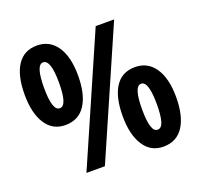

<svg xmlns="http://www.w3.org/2000/svg" viewBox="-127 -866 1063 1017"><g transform="rotate(-20 405.0 -357.5)"><path d="M179 -724Q251 -724 291 -665Q331 -606 331 -501Q331 -394 292.5 -335Q254 -276 179 -276Q108 -276 69 -336Q30 -396 30 -501Q30 -608 68 -666Q106 -724 179 -724ZM612 -714 300 0H196L508 -714ZM180 -629Q139 -629 139 -500Q139 -370 181 -370Q202 -370 212.5 -401.5Q223 -433 223 -500Q223 -629 180 -629ZM628 -439Q700 -439 740 -380Q780 -321 780 -216Q780 -109 741.5 -50Q703 9 628 9Q557 9 518 -51.5Q479 -112 479 -216Q479 -324 517 -381.5Q555 -439 628 -439ZM629 -345Q588 -345 588 -215Q588 -86 629 -86Q652 -86 661.5 -119.5Q671 -153 671 -215Q671 -277 661 -311Q651 -345 629 -345Z"/></g></svg>

Font: Noto Sans Thai Cond
Style: Bold
Weight: 700
Width: 3
Designer: Monotype Design Team
Foundry: Monotype Imaging Inc.
Version: Version 2.002; ttfautohint (v1.8.4.7-5d5b)